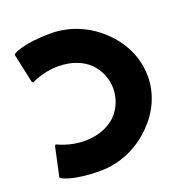

<svg xmlns="http://www.w3.org/2000/svg" viewBox="-150 -983 1098 1141"><g transform="rotate(-20 399.0 -412.5)"><path d="M49 -25 56 -18C56 -18 115 22 294 22C416 22 533 -30 617 -114H618L625 -122C701 -198 749 -299 749 -411C749 -524 701 -627 624 -704L617 -711C533 -795 416 -847 294 -847C115 -847 56 -807 56 -807L49 -800L89 -615L96 -608C96 -608 170 -648 266 -648C355 -648 421 -619 465 -576C510 -529 531 -468 531 -413C531 -357 511 -297 465 -249C421 -207 355 -177 266 -177C170 -177 96 -217 96 -217L89 -210Z"/></g></svg>

Font: Hussar Woodtype
Style: Blk
Weight: 900
Foundry: Cannot Into Space Fonts
Version: Version 1.07